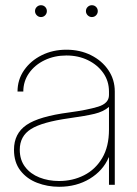

<svg xmlns="http://www.w3.org/2000/svg" viewBox="-20 -716 530 744"><path d="M209 7.8Q164.1 7.8 124 -7.6Q84 -22.9 59.1 -54.9Q34.2 -86.9 34.2 -135.7Q34.2 -198.7 82.8 -231.9Q131.3 -265.1 248 -280.3Q317.4 -289.6 359.9 -302.5Q402.3 -315.4 402.3 -347.7V-361.3Q402.3 -401.4 380.4 -432.9Q358.4 -464.4 321 -482.7Q283.7 -501 237.3 -501Q190.9 -501 152.8 -482.7Q114.7 -464.4 92.5 -432.6Q70.3 -400.9 70.3 -361.3H47.9Q47.9 -407.2 73.2 -443.8Q98.6 -480.5 141.6 -502Q184.6 -523.4 237.3 -523.4Q290 -523.4 332.5 -502.2Q375 -481 399.9 -444.3Q424.8 -407.7 424.8 -361.3V0H402.3V-106.4H401.4Q379.4 -54.7 327.9 -23.4Q276.4 7.8 209 7.8ZM209 -14.6Q261.7 -14.6 305.7 -36.9Q349.6 -59.1 376 -103.5Q402.3 -147.9 402.3 -213.9V-301.8Q380.9 -283.2 346.2 -274.9Q311.5 -266.6 248 -257.8Q143.1 -243.2 99.9 -215.8Q56.6 -188.5 56.6 -135.7Q56.6 -96.2 77.4 -69.1Q98.1 -42 132.8 -28.3Q167.5 -14.6 209 -14.6ZM138.7 -649.9Q129.4 -649.9 122.6 -656.7Q115.7 -663.6 115.7 -672.9Q115.7 -682.6 122.6 -689.2Q129.4 -695.8 138.7 -695.8Q148.4 -695.8 155 -689.2Q161.6 -682.6 161.6 -672.9Q161.6 -663.6 155 -656.7Q148.4 -649.9 138.7 -649.9ZM335.9 -649.9Q326.7 -649.9 319.8 -656.7Q313 -663.6 313 -672.9Q313 -682.6 319.8 -689.2Q326.7 -695.8 335.9 -695.8Q345.7 -695.8 352.3 -689.2Q358.9 -682.6 358.9 -672.9Q358.9 -663.6 352.3 -656.7Q345.7 -649.9 335.9 -649.9Z"/></svg>

Font: Inter Display Thin
Style: Regular
Weight: 100
Designer: Rasmus Andersson
Foundry: rsms
Version: Version 4.000;git-a52131595